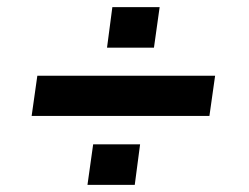

<svg xmlns="http://www.w3.org/2000/svg" viewBox="-20 -520 700 540"><path d="M413 -386 429 -500H296L281 -386ZM569 -194 585 -307H85L69 -194ZM359 0 374 -114H242L226 0Z"/></svg>

Font: Plus Jakarta Sans
Style: Bold Italic
Weight: 700
Italic angle: -8°
Designer: Gumpita Rahayu
Foundry: Tokotype
Version: Version 2.071;gftools[0.9.30]